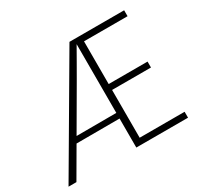

<svg xmlns="http://www.w3.org/2000/svg" viewBox="-158 -974 1236 1180"><g transform="rotate(-30 460.5 -384.0)"><path d="M11 0 461 -768H531L492 -739H495Q466 -688 437.5 -638Q409 -588 380 -538L67 0ZM163 -205 184 -245 519 -246V-206ZM525 -42H859V0H492V-768H849V-726H525L540 -740V-411L525 -423H816V-381H525L540 -394V-28Z"/></g></svg>

Font: Yaldevi ExtraLight ExtraLight
Style: Regular
Weight: 250
Version: Version 1.100